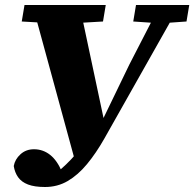

<svg xmlns="http://www.w3.org/2000/svg" viewBox="-20 -675 777 768"><path d="M35 -11Q40 -38 62 -58Q84 -78 116 -78Q152 -78 180.5 -55.5Q209 -33 228 13L175 26L209 14Q225 1 244.5 -17.5Q264 -36 284.5 -60Q305 -84 324 -113Q343 -142 357 -176H381L497 -416L620 -655H699L397 -120Q364 -62 328 -18.5Q292 25 251 49Q210 73 160 73Q118 73 92 63Q66 53 52.5 34Q39 15 35 -11ZM67 -589 78 -655H403L392 -589L271 -582H190ZM513 -589 524 -655H737L726 -589L641 -583H602ZM283 -21 110 -655H298L399 -180Z"/></svg>

Font: Source Serif 4 ExtraBold
Style: Italic
Weight: 800
Italic angle: -12°
Designer: Frank Grießhammer
Foundry: Adobe Systems Incorporated
Version: Version 4.004;hotconv 1.0.116;makeotfexe 2.5.65601